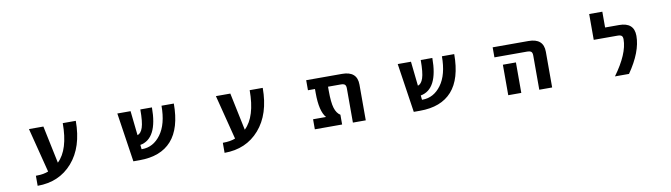

<svg xmlns="http://www.w3.org/2000/svg" viewBox="-37 -1317 7074 2023"><g transform="rotate(-10 3500.0 -305.5)"><path d="M495.1 -122.1Q618.2 -240.2 618.2 -523.4H757.8Q757.8 -242.2 616.2 -80.6Q474.6 81.1 243.2 81.1V-26.4Q325.2 -26.4 377.9 -47.9L256.8 -523.4H411.1Z M1281.2 2 1202.1 -523.4H1343.8L1372.1 -261.7Q1409.2 -272.5 1428.7 -330.1Q1448.2 -387.7 1448.2 -523.4H1572.3Q1572.3 -189.5 1383.8 -155.3L1388.7 -108.4H1394.5Q1514.6 -108.4 1594.7 -217.3Q1674.8 -326.2 1674.8 -523.4H1806.6Q1806.6 -258.8 1690.4 -128.4Q1574.2 2 1348.6 2Z M2495.1 -122.1Q2618.2 -240.2 2618.2 -523.4H2757.8Q2757.8 -242.2 2616.2 -80.6Q2474.6 81.1 2243.2 81.1V-26.4Q2325.2 -26.4 2377.9 -47.9L2256.8 -523.4H2411.1Z M3767.6 2H3629.9V-363.3Q3629.9 -393.6 3617.2 -404.8Q3604.5 -416 3572.3 -416H3437.5V-372.1Q3437.5 -248 3456.1 -187.5Q3474.6 -127 3514.6 -102.5V2H3222.7V-105.5H3361.3Q3297.9 -178.7 3297.9 -372.1V-416H3222.7V-523.4H3606.4Q3767.6 -523.4 3767.6 -379.9Z M4281.2 2 4202.1 -523.4H4343.8L4372.1 -261.7Q4409.2 -272.5 4428.7 -330.1Q4448.2 -387.7 4448.2 -523.4H4572.3Q4572.3 -189.5 4383.8 -155.3L4388.7 -108.4H4394.5Q4514.6 -108.4 4594.7 -217.3Q4674.8 -326.2 4674.8 -523.4H4806.6Q4806.6 -258.8 4690.4 -128.4Q4574.2 2 4348.6 2Z M5217.8 -416V-523.4H5600.6Q5761.7 -523.4 5761.7 -379.9V2H5624V-363.3Q5624 -393.6 5611.3 -404.8Q5598.6 -416 5565.4 -416ZM5431.6 -324.2V-132.8V2H5292V-132.8V-324.2Z M6433.6 2Q6590.8 -212.9 6590.8 -367.2Q6590.8 -394.5 6578.1 -405.3Q6565.4 -416 6533.2 -416H6280.3V-692.4H6420.9V-523.4H6570.3Q6730.5 -523.4 6730.5 -379.9Q6730.5 -209 6584 2Z"/></g></svg>

Font: GenEi Gothic M Regular
Style: Bold
Weight: 700
Designer: o_tamon (Modified); [Source Han Sans]
Ryoko NISHIZUKA  (kana & ideographs); Paul D. Hunt (Latin, Greek & Cyrillic); Wenl
Version: Version 1.1a;Original Version 1.004